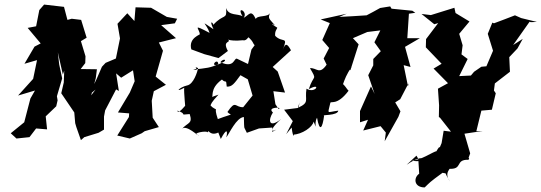

<svg xmlns="http://www.w3.org/2000/svg" viewBox="-20 -584 2369 840"><path d="M379 -167 399 -242 404 -281 333 -282 353 -308 354 -338 334 -404 359 -419 335 -497 294 -502 275 -497 260 -554 173 -564 152 -540 138 -469 101 -462 158 -394 131 -380 87 -305 142 -321 125 -239 59 -166 133 -188 113 -153 86 -49 27 -1 52 22 109 16 138 -22 186 -18 180 -75 226 -119 232 -145 229 -163 252 -241 239 -302 233 -355 255 -258 261 -275 259 -223 248 -176 305 -92 309 -45 314 -28 334 29 349 16 411 -3 435 -17V-74L440 -101L488 -193L500 -186L488 -263L510 -244L590 -294L556 -315L572 -210V-235L548 -179L496 -92L545 -88L544 -72L493 9L548 22L600 -1L613 -10L675 -28L648 -69L643 -159L641 -130L653 -185L706 -213L661 -249L693 -362L675 -398L750 -417L685 -474L745 -482L755 -502L710 -510L641 -550L573 -552L568 -492L537 -526L494 -480L505 -416L487 -328L442 -309L426 -292L403 -239L369 -168L398 -192Z M1185 -128 1176 -185 1227 -179 1195 -271 1173 -291 1253 -364C1237 -393 1229 -398 1217 -366C1242 -429 1217 -394 1184 -427C1181 -448 1193 -458 1193 -463C1180 -470 1154 -490 1183 -473C1159 -502 1150 -502 1162 -528C1153 -507 1107 -519 1099 -501C1078 -546 1069 -517 1046 -506C1067 -534 1012 -561 1041 -513C1021 -525 980 -514 969 -549C974 -494 959 -527 912 -474C919 -478 890 -507 914 -456C848 -500 884 -481 897 -440C816 -483 853 -458 854 -435C861 -433 803 -420 817 -368L874 -347L936 -330L977 -361C949 -412 998 -393 975 -414C967 -418 975 -401 1043 -408C1066 -400 1090 -463 1058 -429C1103 -391 1073 -398 1113 -372C1112 -410 1104 -401 1080 -367L1065 -304L1017 -327C1003 -333 1007 -283 944 -312C958 -330 974 -322 958 -313C883 -273 932 -339 935 -304C905 -288 881 -285 825 -280C861 -269 818 -299 847 -286C843 -269 827 -215 798 -210C766 -203 739 -174 790 -202C781 -218 788 -148 790 -122C796 -128 758 -80 756 -100C805 -84 757 -80 810 -85C824 -41 802 -50 775 -19C794 -43 852 17 849 8C811 -1 889 -15 890 -4C890 -26 897 20 944 -9C923 -30 930 -18 946 24C970 -22 978 -16 970 17C983 1 1014 -70 1047 -72C1049 -12 1045 -36 1060 -3L1113 -22L1171 -26V-7L1189 -17C1150 2 1179 -37 1210 -63C1154 -20 1153 -60 1174 -92C1145 -117 1220 -116 1199 -107ZM905 -159C917 -157 894 -195 951 -236C969 -217 969 -242 972 -205C995 -204 1004 -217 1032 -255L1064 -237L1085 -166L1044 -115C1007 -114 1012 -149 975 -94C991 -75 1010 -92 933 -63C911 -127 942 -92 906 -117C916 -123 875 -105 936 -170Z M1797 -528 1784 -537 1693 -546 1687 -556 1643 -549C1623 -538 1604 -527 1584 -517L1521 -513L1464 -510L1497 -524L1383 -499L1423 -483L1390 -409L1420 -374L1396 -328L1409 -301C1377 -255 1366 -288 1336 -286C1369 -229 1352 -261 1331 -194C1389 -226 1360 -172 1321 -196C1312 -144 1337 -137 1283 -112C1298 -155 1293 -154 1286 -112L1223 -104L1261 -54L1232 3L1256 -26C1263 33 1271 -1 1262 5C1301 4 1348 -28 1352 -52C1372 -7 1351 -41 1367 -69C1379 -2 1391 -25 1398 -78C1382 -82 1458 -77 1460 -100C1407 -93 1414 -82 1425 -133C1426 -145 1453 -118 1505 -187C1501 -189 1481 -222 1480 -214C1488 -236 1496 -260 1518 -290C1491 -304 1478 -298 1513 -277L1549 -390L1524 -417L1587 -444L1644 -451L1618 -399L1646 -360L1613 -326V-298L1591 -255L1619 -173L1603 -206L1555 -98V-49L1590 -60L1569 -13L1645 -32L1668 -4L1663 34L1723 -73L1732 -97L1709 -136L1731 -150L1767 -219L1765 -206L1746 -299L1776 -291L1752 -379L1817 -417H1762L1769 -524Z M1802 97 1810 111 1814 176C1788 194 1791 236 1838 236C1861 214 1857 215 1916 172C1940 178 1918 163 1949 210C1912 164 1976 139 1938 154C2010 161 1967 113 2030 115C2038 95 2022 124 2037 87L2012 1L2092 -11L2064 -10L2086 -100L2132 -104L2149 -176L2141 -188L2145 -219L2211 -270L2208 -334L2244 -372L2267 -414L2225 -387L2297 -489L2302 -487L2329 -488L2260 -505L2233 -517C2201 -505 2172 -493 2141 -482L2134 -485L2114 -436L2137 -362L2108 -294L2086 -292L2054 -270L2006 -213L2049 -254L1989 -251L2026 -326L1999 -346L2004 -386L1989 -436L2034 -490L1973 -527L1968 -550L1865 -518L1824 -523L1880 -478L1897 -483L1844 -413L1843 -377L1912 -305L1877 -284L1870 -291L1940 -220L1896 -196L1901 -123L1900 -72L1905 -69L1953 -8L1921 -12L1912 42C1895 84 1913 37 1889 78C1879 77 1818 120 1781 118C1847 135 1848 75 1759 137Z"/></svg>

Font: Asimov Aggro
Style: CondIt
Weight: 500
Designer: Google
Version: Version 2.000980; 2014